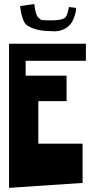

<svg xmlns="http://www.w3.org/2000/svg" viewBox="-20 -907 458 932"><path d="M77.6 -877.9 146.5 -887.2Q152.3 -833.5 167.5 -820.3Q178.2 -810.5 184.1 -809.6Q189.9 -808.6 225.6 -808.1Q282.2 -807.6 297.9 -823.2Q302.2 -827.6 306.4 -840.1Q310.5 -852.5 312.5 -862.8L314.5 -873L349.6 -868.7Q349.6 -863.3 348.6 -854Q347.7 -844.7 339.8 -822.5Q332 -800.3 317.9 -785.2Q302.7 -769.5 283.2 -762.2Q263.7 -754.9 244.4 -755.1Q225.1 -755.4 202.1 -756.8Q143.6 -761.2 109.9 -785.2Q98.6 -793 90.6 -816.2Q82.5 -839.4 80.1 -858.4ZM23.9 -694.8H397V-611.8H104.5V-539.6H303.2V-416H166V-209.5H380.9V-19L23.9 4.9Z"/></svg>

Font: Some Time Later
Style: Regular
Weight: 400
Version: Version 003.300